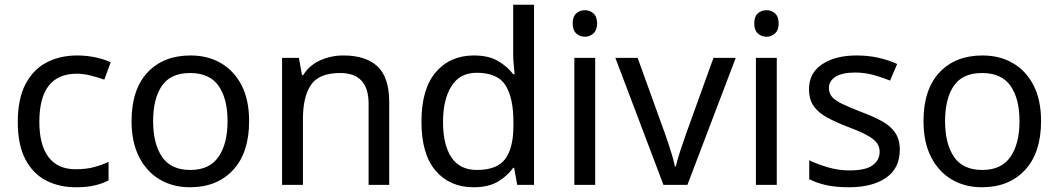

<svg xmlns="http://www.w3.org/2000/svg" viewBox="-20 -780 4466 810"><path d="M300 10Q229 10 173.5 -19Q118 -48 86.5 -109Q55 -170 55 -265Q55 -364 88 -426Q121 -488 177.5 -517Q234 -546 306 -546Q347 -546 385 -537.5Q423 -529 447 -517L420 -444Q396 -453 364 -461Q332 -469 304 -469Q146 -469 146 -266Q146 -169 184.5 -117.5Q223 -66 299 -66Q343 -66 376.5 -75Q410 -84 438 -97V-19Q411 -5 378.5 2.5Q346 10 300 10Z M1031 -269Q1031 -136 963.5 -63Q896 10 781 10Q710 10 654.5 -22.5Q599 -55 567 -117.5Q535 -180 535 -269Q535 -402 602 -474Q669 -546 784 -546Q857 -546 912.5 -513.5Q968 -481 999.5 -419.5Q1031 -358 1031 -269ZM626 -269Q626 -174 663.5 -118.5Q701 -63 783 -63Q864 -63 902 -118.5Q940 -174 940 -269Q940 -364 902 -418Q864 -472 782 -472Q700 -472 663 -418Q626 -364 626 -269Z M1428 -546Q1524 -546 1573 -499.5Q1622 -453 1622 -349V0H1535V-343Q1535 -472 1415 -472Q1326 -472 1292 -422Q1258 -372 1258 -278V0H1170V-536H1241L1254 -463H1259Q1285 -505 1331 -525.5Q1377 -546 1428 -546Z M1978 10Q1878 10 1818 -59.5Q1758 -129 1758 -267Q1758 -405 1818.5 -475.5Q1879 -546 1979 -546Q2041 -546 2080.5 -523Q2120 -500 2145 -467H2151Q2150 -480 2147.5 -505.5Q2145 -531 2145 -546V-760H2233V0H2162L2149 -72H2145Q2121 -38 2081 -14Q2041 10 1978 10ZM1992 -63Q2077 -63 2111.5 -109.5Q2146 -156 2146 -250V-266Q2146 -366 2113 -419.5Q2080 -473 1991 -473Q1920 -473 1884.5 -416.5Q1849 -360 1849 -265Q1849 -169 1884.5 -116Q1920 -63 1992 -63Z M2448 -737Q2468 -737 2483.5 -723.5Q2499 -710 2499 -681Q2499 -653 2483.5 -639Q2468 -625 2448 -625Q2426 -625 2411 -639Q2396 -653 2396 -681Q2396 -710 2411 -723.5Q2426 -737 2448 -737ZM2491 -536V0H2403V-536Z M2779 0 2576 -536H2670L2784 -220Q2792 -198 2801 -171Q2810 -144 2817 -119.5Q2824 -95 2827 -78H2831Q2835 -95 2842.5 -120Q2850 -145 2859.5 -172Q2869 -199 2876 -220L2990 -536H3084L2880 0Z M3214 -737Q3234 -737 3249.5 -723.5Q3265 -710 3265 -681Q3265 -653 3249.5 -639Q3234 -625 3214 -625Q3192 -625 3177 -639Q3162 -653 3162 -681Q3162 -710 3177 -723.5Q3192 -737 3214 -737ZM3257 -536V0H3169V-536Z M3776 -148Q3776 -70 3718 -30Q3660 10 3562 10Q3506 10 3465.5 1Q3425 -8 3394 -24V-104Q3426 -88 3471.5 -74.5Q3517 -61 3564 -61Q3631 -61 3661 -82.5Q3691 -104 3691 -140Q3691 -160 3680 -176Q3669 -192 3640.5 -208Q3612 -224 3559 -244Q3507 -264 3470 -284Q3433 -304 3413 -332Q3393 -360 3393 -404Q3393 -472 3448.5 -509Q3504 -546 3594 -546Q3643 -546 3685.5 -536.5Q3728 -527 3765 -510L3735 -440Q3701 -454 3664 -464Q3627 -474 3588 -474Q3534 -474 3505.5 -456.5Q3477 -439 3477 -409Q3477 -387 3490 -371.5Q3503 -356 3533.5 -341.5Q3564 -327 3615 -307Q3666 -288 3702 -268Q3738 -248 3757 -219.5Q3776 -191 3776 -148Z M4372 -269Q4372 -136 4304.5 -63Q4237 10 4122 10Q4051 10 3995.5 -22.5Q3940 -55 3908 -117.5Q3876 -180 3876 -269Q3876 -402 3943 -474Q4010 -546 4125 -546Q4198 -546 4253.5 -513.5Q4309 -481 4340.5 -419.5Q4372 -358 4372 -269ZM3967 -269Q3967 -174 4004.5 -118.5Q4042 -63 4124 -63Q4205 -63 4243 -118.5Q4281 -174 4281 -269Q4281 -364 4243 -418Q4205 -472 4123 -472Q4041 -472 4004 -418Q3967 -364 3967 -269Z"/></svg>

Font: Noto Sans Tai Le
Style: Regular
Weight: 400
Designer: Monotype Design Team
Foundry: Monotype Imaging Inc.
Version: Version 2.002; ttfautohint (v1.8.4.7-5d5b)